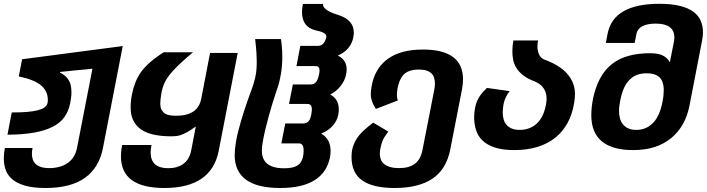

<svg xmlns="http://www.w3.org/2000/svg" viewBox="-26 -777 3660 994"><path d="M209.5 196.3Q147 196.3 105.5 184.6Q64 172.9 39.1 152.3Q14.2 131.8 3.9 103.8Q-6.3 75.7 -6.3 43Q-6.3 30.3 -4.9 16.8Q-3.4 3.4 -1 -10.7H142.6Q140.6 -2.4 139.9 5.1Q139.2 12.7 139.2 19.5Q139.2 34.7 143.6 48.1Q147.9 61.5 158.2 71.5Q168.5 81.5 185.8 87.4Q203.1 93.3 229.5 93.3Q255.9 93.3 280.3 86.9Q304.7 80.6 323.7 67.4Q362.3 41 372.6 -10.7L452.6 -421.4Q442.9 -420.4 436 -419.7Q429.2 -418.9 422.6 -418.2Q416 -417.5 408.4 -416.7Q400.9 -416 389.2 -415Q383.3 -414.6 378.7 -414.1Q374 -413.6 367.7 -413.1Q361.3 -412.6 351.6 -411.6Q341.8 -410.6 326.2 -408.7Q322.8 -408.2 320.1 -408Q317.4 -407.7 314.9 -407.7Q312.5 -407.2 310.3 -407.2Q308.1 -407.2 306.2 -406.7Q303.2 -406.2 302.2 -406.2Q301.3 -406.2 301 -406.2Q300.8 -406.2 300 -406Q299.3 -405.8 296.9 -405.8Q294.4 -405.3 292.2 -405.3Q290 -405.3 284.7 -404.3L284.2 -401.4Q309.1 -389.2 322 -372.8Q335 -356.4 339.4 -338.9Q343.8 -320.3 343.8 -301.3Q343.8 -300.8 343.8 -294.9Q343.8 -289.1 343.3 -283.2Q342.8 -277.8 341.1 -265.1Q339.4 -252.4 336.9 -240.2Q328.1 -198.7 306.4 -169.4Q284.7 -140.1 246.6 -120.6Q207.5 -100.6 149.9 -90.3Q92.3 -80.1 12.7 -79.6L34.7 -194.8Q80.1 -194.8 113 -197.5Q146 -200.2 168.2 -205.8Q190.4 -211.4 202.9 -220Q215.3 -228.5 219.2 -240.7Q220.2 -244.1 220.9 -248.3Q221.7 -252.4 221.7 -259.3Q221.7 -305.2 186.5 -335Q151.4 -364.7 71.3 -381.3L88.4 -470.2L609.4 -538.6L506.8 -9.8Q486.8 91.8 413.3 144Q339.8 196.3 209.5 196.3Z M824.7 196.3Q600.1 196.3 600.1 32.2Q600.1 3.9 606.4 -26.4H758.3Q753.9 -4.9 753.9 12.2Q753.9 93.8 844.7 93.8Q892.1 93.8 923.3 71.3Q954.6 48.8 963.9 1.5L987.8 -122.1Q970.7 -110.4 955.3 -100.3Q939.9 -90.3 923.8 -83.5Q905.8 -75.2 891.6 -73.2Q877.4 -71.3 858.9 -71.3Q803.2 -71.3 759.3 -82.5Q715.3 -93.8 687.5 -120.6Q675.3 -132.8 668 -146Q660.6 -159.2 656.7 -172.4Q652.8 -185.5 651.6 -198.2Q650.4 -210.9 650.4 -221.7Q650.4 -253.9 657 -287.6Q663.6 -321.3 674.8 -349.6Q686 -378.9 704.1 -404.1Q722.2 -429.2 751.5 -455.1Q781.2 -481 821.3 -506.3H973.1Q937.5 -476.6 912.6 -453.4Q887.7 -430.2 870.6 -411.6Q854 -393.6 843.5 -378.4Q833 -363.3 825.7 -347.7Q820.3 -335.4 815.9 -321.3Q811.5 -307.1 808.6 -290Q806.2 -274.9 804.9 -260.3Q803.7 -245.6 803.7 -238.8Q803.7 -233.4 805.7 -222.2Q807.6 -210.9 816.4 -199.7Q826.2 -187.5 843 -182.6Q859.9 -177.7 885.3 -177.7Q941.9 -177.7 974.6 -199.5Q1007.3 -221.2 1016.1 -267.1L1061.5 -502.9H1204.6L1106.4 3.4Q1068.8 196.3 824.7 196.3Z M1424.8 196.3Q1305.7 196.3 1247.3 153.1Q1189 109.9 1189 26.4Q1189 11.7 1190.7 -5.9Q1192.4 -23.4 1195.3 -41Q1199.2 -65.9 1206.3 -93.8Q1213.4 -121.6 1221.4 -149.4Q1229.5 -177.2 1238 -203.1Q1246.6 -229 1253.9 -250.5Q1261.2 -272 1266.8 -286.9Q1272.5 -301.8 1274.4 -307.1Q1287.1 -341.3 1294.2 -370.8Q1301.3 -400.4 1302.2 -424.8Q1302.7 -435.5 1303 -443.4Q1303.2 -451.2 1303.2 -460Q1303.2 -477.1 1301.5 -505.1Q1299.8 -533.2 1294.9 -574.7H1428.7Q1433.6 -538.1 1434.6 -515.6Q1435.5 -493.2 1435.5 -481.9Q1435.5 -459.5 1433.3 -432.6Q1431.2 -405.8 1424.3 -372.6Q1421.9 -360.8 1419.7 -352.3Q1417.5 -343.8 1415.3 -336.2Q1413.1 -328.6 1410.4 -321.3Q1407.7 -314 1404.8 -304.7Q1396 -278.3 1385.5 -244.9Q1375 -211.4 1365.2 -175.5Q1355.5 -139.6 1346.9 -103.8Q1338.4 -67.9 1333.5 -37.1Q1331.5 -26.4 1330.6 -16.8Q1329.6 -7.3 1329.6 2Q1329.6 21.5 1335.2 38.3Q1340.8 55.2 1354.2 67.6Q1367.7 80.1 1389.9 87.2Q1412.1 94.2 1445.8 94.2Q1469.7 94.2 1486.6 90.3Q1503.4 86.4 1514.4 79.3Q1525.4 72.3 1531.7 62Q1538.1 51.8 1541.5 38.6Q1544.4 27.3 1545.2 17.1Q1545.9 6.8 1545.9 2.4Q1545.9 -34.7 1522 -34.7H1430.7L1450.7 -137.7H1542Q1561.5 -137.7 1571 -148.7Q1580.6 -159.7 1585 -181.6Q1586.9 -190.9 1587.6 -198.5Q1588.4 -206.1 1588.4 -211.4Q1588.4 -232.4 1576.7 -236.8Q1570.8 -238.8 1562 -238.8H1470.2L1490.2 -339.8H1582Q1599.6 -339.8 1609.9 -351.8Q1620.1 -363.8 1626 -393.1Q1627 -398.9 1627.7 -403.6Q1628.4 -408.2 1628.4 -412.1Q1628.4 -418 1627.2 -422.1Q1626 -426.3 1624 -428.7Q1620.6 -433.1 1614.5 -434.1Q1608.4 -435.1 1600.1 -435.1H1508.8L1528.8 -539.6H1620.1Q1653.8 -539.6 1663.6 -586.4V-589.4Q1663.6 -609.4 1605.5 -620.6Q1537.6 -638.2 1537.6 -714.4Q1537.6 -733.9 1542 -756.8H1647Q1645 -746.6 1652.1 -737.8Q1659.2 -729 1671.4 -721.7Q1683.6 -714.4 1699.5 -708.3Q1715.3 -702.1 1731.4 -697.3Q1805.7 -671.4 1805.7 -608.4Q1805.7 -604 1805.2 -598.1Q1804.7 -592.3 1803.7 -586.4Q1797.9 -553.2 1777.1 -528.1Q1756.3 -502.9 1722.7 -489.7Q1737.3 -482.4 1746.3 -473.4Q1755.4 -464.4 1760.3 -455.1Q1765.1 -445.8 1766.8 -436.3Q1768.6 -426.8 1768.6 -418Q1768.6 -411.1 1767.8 -405.3Q1767.1 -399.4 1766.1 -393.1Q1763.2 -376.5 1755.6 -360.8Q1748 -345.2 1737.3 -331.5Q1726.6 -317.9 1712.9 -306.6Q1699.2 -295.4 1683.6 -287.6Q1707 -274.9 1717.5 -255.4Q1728 -235.8 1728 -210.4Q1728 -196.8 1725.1 -182.1Q1718.8 -151.4 1697 -126.5Q1675.3 -101.6 1637.2 -85.4Q1662.6 -69.8 1674.1 -47.4Q1685.5 -24.9 1685.5 4.4Q1685.5 12.2 1684.8 21Q1684.1 29.8 1682.1 38.6Q1666.5 115.7 1602.5 156Q1538.6 196.3 1424.8 196.3Z M2017.1 196.3Q1904.8 196.3 1849.4 157.2Q1793.9 118.2 1793.9 35.6Q1793.9 26.9 1794.9 14.2Q1795.9 1.5 1800 -13.2Q1804.2 -27.8 1812 -43.9Q1819.8 -60.1 1833 -76.2Q1844.2 -89.8 1864 -107.7Q1883.8 -125.5 1906.2 -142.1L1984.4 -95.7Q1974.1 -82 1967.3 -71.8Q1960.4 -61.5 1956.1 -51.8Q1952.1 -42.5 1949 -31.7Q1945.8 -21 1942.9 -7.3Q1941.9 -0.5 1941.2 6.1Q1940.4 12.7 1940.4 19Q1940.4 35.2 1945.8 48.8Q1951.2 62.5 1963.1 72.3Q1975.1 82 1993.9 87.6Q2012.7 93.3 2039.6 93.3Q2092.3 93.3 2122.1 70.6Q2151.9 47.9 2161.1 0L2222.2 -312Q2224.1 -321.3 2224.9 -329.6Q2225.6 -337.9 2225.6 -344.7Q2225.6 -359.9 2221.9 -373Q2218.3 -386.2 2208.7 -396Q2199.2 -405.8 2182.9 -411.4Q2166.5 -417 2141.1 -417Q2097.7 -417 2072.3 -398.2Q2046.9 -379.4 2035.6 -335Q2032.2 -322.3 2031 -312.3Q2029.8 -302.2 2029.3 -298.3Q2028.8 -293.5 2028.8 -290.8Q2028.8 -288.1 2028.8 -287.1Q2028.8 -271.5 2033.2 -256.8L1919.9 -212.9Q1909.7 -229.5 1903.8 -242.9Q1897.9 -256.3 1895.5 -269.5Q1894.5 -274.9 1894 -280Q1893.6 -285.2 1893.6 -289.1Q1893.6 -295.9 1894.5 -307.1Q1895.5 -318.4 1897.9 -331.1Q1914.6 -423.8 1981.7 -472.2Q2048.8 -520.5 2162.1 -520.5H2163.6Q2371.1 -520.5 2371.1 -366.2Q2371.1 -340.8 2365.2 -311L2305.2 -3.9Q2285.2 99.1 2213.1 147.7Q2141.1 196.3 2017.1 196.3Z M2636.7 0Q2576.2 0 2536.1 -13.2Q2496.1 -26.4 2472.2 -49.3Q2448.2 -72.3 2438.5 -103.3Q2428.7 -134.3 2428.7 -170.4Q2428.7 -196.8 2434.6 -224.1Q2440.4 -251.5 2456.5 -277.3Q2463.9 -289.1 2473.9 -300.3Q2483.9 -311.5 2495.1 -321.8L2612.8 -305.2Q2601.6 -292.5 2593.3 -274.9Q2585 -257.3 2581.1 -239.3Q2576.7 -214.8 2576.7 -194.8Q2576.7 -177.2 2580.8 -160.9Q2585 -144.5 2595.2 -132.1Q2605.5 -119.6 2622.3 -112.1Q2639.2 -104.5 2665 -104.5Q2716.8 -104.5 2752.9 -137.5Q2789.1 -170.4 2800.8 -237.3Q2803.7 -253.4 2803.7 -267.6Q2803.7 -280.3 2800.5 -293Q2797.4 -305.7 2790.3 -317.1Q2783.2 -328.6 2771.7 -338.4Q2760.3 -348.1 2743.2 -355H2743.7Q2706.1 -368.7 2683.1 -386.7Q2660.2 -404.8 2647.5 -425.3Q2634.8 -445.8 2630.6 -467.8Q2626.5 -489.7 2626.5 -511.2Q2626.5 -525.9 2627.9 -539.6Q2629.4 -553.2 2631.8 -567.4H2759.8Q2757.8 -558.6 2757.1 -550.5Q2756.3 -542.5 2756.3 -535.6Q2756.3 -514.2 2764.9 -494.9Q2773.4 -475.6 2793.5 -467.8L2793 -468.3Q2873 -439 2911.9 -393.6Q2950.7 -348.1 2950.7 -290.5Q2950.7 -279.3 2949.5 -267.8Q2948.2 -256.3 2946.8 -246.6Q2937.5 -186.5 2912.4 -140.6Q2887.2 -94.7 2847.9 -63.5Q2808.6 -32.2 2755.4 -16.1Q2702.1 0 2636.7 0Z M3251 0Q3144.5 0 3089.8 -45.2Q3035.2 -90.3 3035.2 -181.2Q3035.2 -198.7 3037.4 -221.7Q3039.6 -244.6 3044.9 -269.8Q3050.3 -294.9 3059.1 -321Q3067.9 -347.2 3081.1 -371.6Q3129.9 -461.9 3230 -488.3Q3254.9 -495.1 3283.2 -498.3Q3311.5 -501.5 3337.9 -501.5Q3355.5 -501.5 3370.8 -499.5Q3386.2 -497.6 3399.2 -492.4Q3412.1 -487.3 3422.9 -478.3Q3433.6 -469.2 3441.9 -454.6L3463.4 -563.5Q3465.3 -574.7 3465.3 -584.5Q3465.3 -599.6 3460.2 -612.3Q3455.1 -625 3443.8 -634.5Q3432.6 -644 3413.8 -649.4Q3395 -654.8 3368.2 -654.8Q3325.2 -654.8 3299.6 -641.1Q3273.9 -627.4 3269 -602.5L3259.8 -554.7H3110.4L3119.6 -602.5Q3134.8 -680.2 3202.1 -718.8Q3269.5 -757.3 3387.2 -757.3Q3451.2 -757.3 3494.6 -746.3Q3538.1 -735.4 3564.5 -715.6Q3590.8 -695.8 3602.1 -668.7Q3613.3 -641.6 3613.3 -609.4Q3613.3 -589.8 3608.4 -565.4L3543.5 -230Q3533.2 -176.8 3509.5 -134.8Q3485.8 -92.8 3449.2 -62.5Q3412.6 -32.2 3364 -16.1Q3315.4 0 3251 0ZM3268.6 -104.5Q3318.4 -104.5 3353.8 -139.6Q3389.2 -174.8 3403.8 -250Q3407.7 -268.6 3408.9 -284.4Q3410.2 -300.3 3410.2 -311.5Q3410.2 -314.9 3409.9 -321Q3409.7 -327.1 3408.4 -334.7Q3407.2 -342.3 3404.5 -350.6Q3401.9 -358.9 3397 -366.2Q3377 -397.5 3322.3 -397.5Q3295.9 -397.5 3274.7 -390.4Q3253.4 -383.3 3235.8 -366.2Q3215.8 -347.7 3204.1 -320.6Q3192.4 -293.5 3185.1 -256.8Q3182.1 -242.2 3180.4 -228.8Q3178.7 -215.3 3178.7 -202.6Q3178.7 -183.1 3183.3 -165.3Q3188 -147.5 3198.5 -134Q3209 -120.6 3226.1 -112.5Q3243.2 -104.5 3268.6 -104.5Z"/></svg>

Font: Hack
Style: Bold Italic
Weight: 700
Italic angle: -11°
Monospace: yes
Designer: Christopher Simpkins
Foundry: Christopher Simpkins
Version: Version 2.017; ttfautohint (v1.4.1) -l 4 -r 80 -G 350 -x 0 -